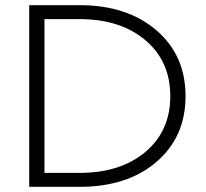

<svg xmlns="http://www.w3.org/2000/svg" viewBox="-20 -723 799 743"><path d="M93 0V-703H288Q472 -703 585 -606Q698 -509 698 -351Q698 -193 585.5 -96.5Q473 0 288 0ZM639 -351Q639 -486 542.5 -567.5Q446 -649 288 -649H152V-54H288Q446 -54 542.5 -135Q639 -216 639 -351Z"/></svg>

Font: Metropolitano Light
Style: Regular
Weight: 300
Designer: Fonts by Alex Slobzheninov & Chris M. Simpson / Changes by Cristiano Sobral
Foundry: Fonts by Alex Slobzheninov & Chris M. Simpson / Changes by Cristiano Sobral
Version: Version 1.00;August 30, 2020;FontCreator 13.0.0.2681 64-bit